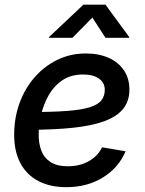

<svg xmlns="http://www.w3.org/2000/svg" viewBox="-20 -775 611 807"><path d="M258.8 11.7Q190.4 11.7 141.1 -14.2Q91.8 -40 65.4 -89.8Q39.1 -139.6 39.6 -210.9Q40 -281.7 62.7 -343.3Q85.4 -404.8 126.5 -451.2Q167.5 -497.6 221.9 -523.9Q276.4 -550.3 340.3 -550.3Q395 -550.3 436.3 -532Q477.5 -513.7 500.7 -479.7Q523.9 -445.8 523.9 -398.4Q523.9 -350.6 498 -318.1Q472.2 -285.6 419.7 -266.1Q367.2 -246.6 287.4 -238Q207.5 -229.5 99.6 -229.5L112.8 -304.2Q203.6 -304.2 263.2 -308.8Q322.8 -313.5 357.2 -324.2Q391.6 -335 406 -353Q420.4 -371.1 420.4 -397.5Q420.4 -427.2 396 -444.6Q371.6 -461.9 329.6 -461.9Q277.8 -461.9 241.9 -437.5Q206.1 -413.1 184.3 -374.3Q162.6 -335.4 152.6 -292Q142.6 -248.5 142.6 -209.5Q142.1 -172.9 153.6 -142.3Q165 -111.8 192.1 -94Q219.2 -76.2 265.6 -76.2Q315.9 -76.2 353.5 -97.7Q391.1 -119.1 409.2 -155.8L507.8 -139.2Q479 -70.3 412.8 -29.3Q346.7 11.7 258.8 11.7ZM284.7 -616.2H186L186.5 -619.6L330.6 -755.4H423.3L522.9 -619.6L522.5 -616.2H423.3L368.2 -701.2Z"/></svg>

Font: Inter 18pt Medium
Style: Italic
Weight: 500
Italic angle: -9.3988°
Designer: Rasmus Andersson
Foundry: rsms
Version: Version 4.001;git-66647c0bb